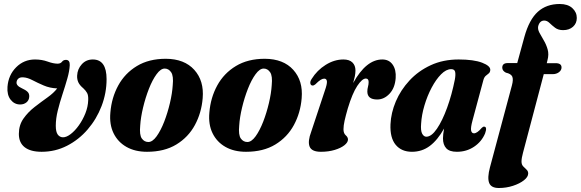

<svg xmlns="http://www.w3.org/2000/svg" viewBox="-20 -751 2910 962"><path d="M514 -354.5Q514 -285 489 -219.8Q464 -154.5 419.5 -102.8Q375 -51 316 -20.8Q257 9.5 188.5 9.5Q133 9.5 103.8 -13.2Q74.5 -36 74.5 -80Q74.5 -124 97.5 -156.8Q120.5 -189.5 153.5 -215Q186.5 -240.5 217.8 -262.8Q249 -285 266.5 -308Q229.5 -309.5 198.8 -322.8Q168 -336 142.8 -349.2Q117.5 -362.5 96.5 -363.5Q80 -364.5 72 -357.2Q64 -350 63 -339.5Q60.5 -322 89 -309Q108 -300.5 117.8 -291.2Q127.5 -282 126.5 -266.5Q125.5 -248.5 112.5 -238Q99.5 -227.5 81 -227.5Q52 -227.5 33.2 -251.5Q14.5 -275.5 17.5 -316Q22 -375 61 -414Q100 -453 155.5 -453Q189.5 -453 218.5 -442.5Q247.5 -432 268.5 -432Q283.5 -432 290.5 -441.5Q297.5 -451 310.5 -451Q330.5 -451 329.5 -424.5Q328 -394.5 317.2 -357Q306.5 -319.5 293 -278.5Q279.5 -237.5 269.5 -197.2Q259.5 -157 259.5 -121Q259.5 -90.5 269.2 -77Q279 -63.5 295.5 -63Q313 -63 334.2 -79.2Q355.5 -95.5 375 -122.8Q394.5 -150 407.8 -183.2Q421 -216.5 422 -250Q423 -273.5 416.2 -285.5Q409.5 -297.5 397.5 -308.5Q379.5 -323.5 372.5 -338.5Q365.5 -353.5 366.5 -372.5Q368 -405 389.8 -429Q411.5 -453 445 -453Q514 -453 514 -354.5Z M811 -456.5Q904 -456 953.5 -401Q1003 -346 995.5 -259Q989.5 -185.5 956.5 -124.5Q923.5 -63.5 863.5 -27Q803.5 9.5 716.5 9.5Q656.5 9.5 613.5 -15Q570.5 -39.5 549 -83.5Q527.5 -127.5 533 -187Q539 -261.5 572.5 -322.8Q606 -384 666 -420.2Q726 -456.5 811 -456.5ZM723.5 -39.5Q744 -39.5 764.8 -68.2Q785.5 -97 802.8 -141.5Q820 -186 831.5 -235Q843 -284 845.5 -324.5Q850 -370 837.8 -388.5Q825.5 -407 806 -407.5Q785.5 -408 764.5 -379.2Q743.5 -350.5 726 -305.8Q708.5 -261 696.8 -211.8Q685 -162.5 682.5 -121.5Q678 -75 690.5 -57.2Q703 -39.5 723.5 -39.5Z M1307 -456.5Q1400 -456 1449.5 -401Q1499 -346 1491.5 -259Q1485.5 -185.5 1452.5 -124.5Q1419.5 -63.5 1359.5 -27Q1299.5 9.5 1212.5 9.5Q1152.5 9.5 1109.5 -15Q1066.5 -39.5 1045 -83.5Q1023.5 -127.5 1029 -187Q1035 -261.5 1068.5 -322.8Q1102 -384 1162 -420.2Q1222 -456.5 1307 -456.5ZM1219.5 -39.5Q1240 -39.5 1260.8 -68.2Q1281.5 -97 1298.8 -141.5Q1316 -186 1327.5 -235Q1339 -284 1341.5 -324.5Q1346 -370 1333.8 -388.5Q1321.5 -407 1302 -407.5Q1281.5 -408 1260.5 -379.2Q1239.5 -350.5 1222 -305.8Q1204.5 -261 1192.8 -211.8Q1181 -162.5 1178.5 -121.5Q1174 -75 1186.5 -57.2Q1199 -39.5 1219.5 -39.5Z M1546 -322.5Q1537 -323 1535 -332.8Q1533 -342.5 1541.5 -355.5Q1568.5 -399 1611.8 -426Q1655 -453 1700.5 -453Q1730.5 -453 1745.8 -438Q1761 -423 1761 -398Q1761 -384 1757.8 -368.2Q1754.5 -352.5 1749.5 -335Q1814.5 -453 1895.5 -453Q1929.5 -453 1947.5 -427Q1965.5 -401 1962.5 -360Q1959 -310.5 1931.8 -281.5Q1904.5 -252.5 1870 -252.5Q1820.5 -252.5 1820.5 -292.5Q1820.5 -305 1823.8 -316.5Q1827 -328 1827 -340Q1827 -357.5 1813 -357.5Q1794.5 -357.5 1770 -320.5Q1745.5 -283.5 1722.5 -207.5Q1712 -171 1706.5 -146.2Q1701 -121.5 1701 -103.5Q1701 -83 1712.2 -73.2Q1723.5 -63.5 1723.5 -52Q1723.5 -37.5 1705.5 -23.2Q1687.5 -9 1656.8 0.2Q1626 9.5 1588 9.5Q1541.5 9.5 1531.2 -16.8Q1521 -43 1539.5 -91.5L1607 -295Q1619.5 -330 1618 -343.5Q1616.5 -357 1604.5 -357Q1596.5 -357 1586.5 -351Q1576.5 -345 1559.5 -328Q1552 -322 1546 -322.5Z M2347.5 -147.5Q2337.5 -110.5 2340.5 -96.8Q2343.5 -83 2355 -83Q2370.5 -83 2393.5 -110Q2400.5 -117 2405.5 -116.5Q2422.5 -116 2410.5 -82.5Q2393 -41 2355.2 -15.8Q2317.5 9.5 2269 9.5Q2232 9.5 2215.8 -8.2Q2199.5 -26 2199.5 -57.5Q2199.5 -77 2205 -107Q2172.5 -49 2133.5 -19.8Q2094.5 9.5 2044 9.5Q1991.5 9.5 1962.5 -25.5Q1933.5 -60.5 1936.5 -128.5Q1939 -185.5 1963.2 -242.8Q1987.5 -300 2031.8 -347.8Q2076 -395.5 2138 -424.2Q2200 -453 2278 -453Q2353.5 -453 2395.8 -436.8Q2438 -420.5 2436.5 -400Q2435.5 -388.5 2428.5 -383Q2421.5 -377.5 2413.8 -371Q2406 -364.5 2402 -350ZM2090 -131.5Q2087 -96.5 2095.2 -81.2Q2103.5 -66 2116 -66Q2142 -66 2169.2 -106Q2196.5 -146 2220.2 -211.2Q2244 -276.5 2259 -352.5Q2263.5 -377 2260.5 -390.8Q2257.5 -404.5 2240.5 -404.5Q2215.5 -404.5 2190 -378.8Q2164.5 -353 2142.8 -312Q2121 -271 2106.8 -223.2Q2092.5 -175.5 2090 -131.5Z M2496.5 -412Q2496.5 -435 2524 -435H2571.5L2607.5 -566.5Q2631.5 -653 2674.8 -692Q2718 -731 2784.5 -731Q2825 -731 2847.5 -710.5Q2870 -690 2870 -661Q2870 -634 2851 -617Q2832 -600 2801.5 -600Q2777 -600 2761.2 -612Q2745.5 -624 2733.2 -636Q2721 -648 2707 -648Q2684 -648 2676.5 -619.5Q2673.5 -604.5 2682.8 -587Q2692 -569.5 2704.5 -548.8Q2717 -528 2724 -503.2Q2731 -478.5 2723 -449L2719.5 -434.5H2763.5Q2793.5 -434.5 2793.5 -413Q2793.5 -399 2780.5 -389.2Q2767.5 -379.5 2750 -379.5H2704.5L2600.5 14Q2593 41.5 2593 58Q2593 73.5 2601.2 82.2Q2609.5 91 2618 98.8Q2626.5 106.5 2626.5 118Q2626.5 135.5 2605.2 152.2Q2584 169 2550.2 180Q2516.5 191 2479.5 191Q2440.5 191 2430.8 165.2Q2421 139.5 2435 87L2545 -323.5Q2553 -353.5 2546.5 -367.5Q2540 -381.5 2514.5 -387Q2496.5 -396.5 2496.5 -412Z"/></svg>

Font: Fraunces 144pt Soft
Style: Bold Italic
Weight: 700
Italic angle: -16°
Version: Version 1.000;[b76b70a41]